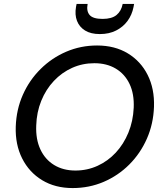

<svg xmlns="http://www.w3.org/2000/svg" viewBox="-20 -943 827 975"><path d="M349 12Q260 12 194 -28Q128 -68 92.5 -138.5Q57 -209 60 -300Q63 -387 96 -461.5Q129 -536 186 -592.5Q243 -649 316.5 -680.5Q390 -712 473 -712Q563 -712 629 -672Q695 -632 730 -562Q765 -492 762 -401Q759 -314 726 -239Q693 -164 636.5 -107.5Q580 -51 506.5 -19.5Q433 12 349 12ZM363 -77Q423 -77 475.5 -101Q528 -125 568 -168Q608 -211 632 -269.5Q656 -328 659 -396Q662 -466 638 -516.5Q614 -567 568 -594.5Q522 -622 459 -622Q399 -622 346.5 -598.5Q294 -575 253.5 -532Q213 -489 189.5 -431Q166 -373 164 -306Q161 -236 185 -184.5Q209 -133 255 -105Q301 -77 363 -77ZM487 -770Q441 -770 412 -788Q383 -806 371 -837Q359 -868 366 -908L369 -923H425Q418 -887 435 -867Q452 -847 501 -847Q548 -847 572 -867Q596 -887 603 -923H661L658 -907Q650 -867 627.5 -836.5Q605 -806 569.5 -788Q534 -770 487 -770Z"/></svg>

Font: DM Sans 16pt Medium
Style: Italic
Weight: 500
Italic angle: -10°
Version: Version 4.004;gftools[0.9.30]